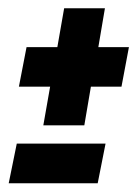

<svg xmlns="http://www.w3.org/2000/svg" viewBox="-32 -494 323 452"><path d="M70 -199H166.5L182 -290H254L271.5 -383H199.5L215 -474.5H119L103 -383H30.5L12.5 -290H86ZM-11.5 -62.5H198L216.5 -156H7.5Z"/></svg>

Font: Anybody Condensed
Style: Bold Italic
Weight: 700
Width: 3
Italic angle: -10°
Version: Version 1.113;gftools[0.9.25]